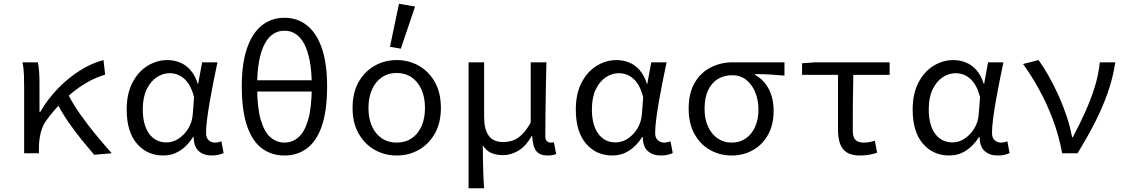

<svg xmlns="http://www.w3.org/2000/svg" viewBox="-20 -819 6040 1026"><path d="M109 0V-353Q109 -382 108 -418Q107 -454 100 -486H182Q187 -466 189 -435.5Q191 -405 191 -373V-221H195Q235 -290 290.5 -347Q346 -404 408.5 -443Q471 -482 533 -498L542 -420Q503 -409 462.5 -388Q422 -367 381.5 -336Q341 -305 301.5 -264Q262 -223 225 -172Q207 -146 197.5 -109Q188 -72 188 -25V0ZM483 8Q452 -28 416 -72.5Q380 -117 345 -167.5Q310 -218 285 -268L341 -321Q367 -268 406.5 -211.5Q446 -155 491 -100.5Q536 -46 577 0Z M853 12Q766 12 711.5 -51.5Q657 -115 657 -234Q657 -318 687.5 -377Q718 -436 768 -467Q818 -498 875 -498Q908 -498 939.5 -486Q971 -474 996.5 -446Q1022 -418 1037 -371H1039L1060 -486H1142Q1132 -438 1121.5 -386Q1111 -334 1102 -282.5Q1093 -231 1087 -185.5Q1081 -140 1081 -107Q1081 -83 1095 -70Q1109 -57 1129 -57Q1137 -57 1146.5 -59Q1156 -61 1163 -64L1175 -1Q1164 4 1148.5 8Q1133 12 1111 12Q1068 12 1041.5 -12Q1015 -36 1015 -87H1012Q948 12 853 12ZM870 -58Q904 -58 935 -78.5Q966 -99 986.5 -133Q1007 -167 1010 -208L1017 -299Q1007 -339 992 -364Q977 -389 959 -403Q941 -417 922.5 -422.5Q904 -428 888 -428Q851 -428 818 -406.5Q785 -385 764 -342Q743 -299 743 -235Q743 -151 777 -104.5Q811 -58 870 -58Z M1500 12Q1430 12 1378.5 -27Q1327 -66 1299.5 -148Q1272 -230 1272 -359Q1272 -478 1299.5 -559.5Q1327 -641 1378.5 -682.5Q1430 -724 1500 -724Q1570 -724 1621.5 -682.5Q1673 -641 1700.5 -559.5Q1728 -478 1728 -359Q1728 -230 1700.5 -148Q1673 -66 1621.5 -27Q1570 12 1500 12ZM1500 -57Q1542 -57 1575 -85.5Q1608 -114 1627 -180Q1646 -246 1646 -359Q1646 -438 1635 -494.5Q1624 -551 1604.5 -586.5Q1585 -622 1558.5 -638.5Q1532 -655 1500 -655Q1468 -655 1441.5 -638.5Q1415 -622 1395.5 -586.5Q1376 -551 1365 -494.5Q1354 -438 1354 -359Q1354 -246 1373 -180Q1392 -114 1425 -85.5Q1458 -57 1500 -57ZM1317 -330V-390H1683V-330Z M2100 12Q2036 12 1982.5 -18Q1929 -48 1896.5 -105Q1864 -162 1864 -242Q1864 -324 1896.5 -381Q1929 -438 1982.5 -468Q2036 -498 2100 -498Q2164 -498 2217.5 -468Q2271 -438 2303.5 -381Q2336 -324 2336 -242Q2336 -162 2303.5 -105Q2271 -48 2217.5 -18Q2164 12 2100 12ZM2100 -57Q2146 -57 2180 -80Q2214 -103 2232.5 -144.5Q2251 -186 2251 -242Q2251 -298 2232.5 -340Q2214 -382 2180 -405.5Q2146 -429 2100 -429Q2054 -429 2020 -405.5Q1986 -382 1967.5 -340Q1949 -298 1949 -242Q1949 -186 1967.5 -144.5Q1986 -103 2020 -80Q2054 -57 2100 -57ZM2122 -559 2064 -569 2112 -799 2198 -784Z M2484 187V-486H2567V-195Q2567 -128 2591.5 -94Q2616 -60 2669 -60Q2694 -60 2718 -67.5Q2742 -75 2766.5 -97.5Q2791 -120 2816 -164V-486H2900Q2898 -420 2897 -351.5Q2896 -283 2895 -216.5Q2894 -150 2894 -92Q2894 -73 2902.5 -65Q2911 -57 2922 -57Q2926 -57 2929.5 -57.5Q2933 -58 2940 -59L2952 4Q2943 8 2931.5 10Q2920 12 2904 12Q2866 12 2846.5 -11Q2827 -34 2824 -92H2821Q2792 -40 2752 -15Q2712 10 2668 10Q2635 10 2607.5 -0.5Q2580 -11 2560 -43Q2560 8 2561 44.5Q2562 81 2563 114Q2564 147 2567 187Z M3253 12Q3166 12 3111.5 -51.5Q3057 -115 3057 -234Q3057 -318 3087.5 -377Q3118 -436 3168 -467Q3218 -498 3275 -498Q3308 -498 3339.5 -486Q3371 -474 3396.5 -446Q3422 -418 3437 -371H3439L3460 -486H3542Q3532 -438 3521.5 -386Q3511 -334 3502 -282.5Q3493 -231 3487 -185.5Q3481 -140 3481 -107Q3481 -83 3495 -70Q3509 -57 3529 -57Q3537 -57 3546.5 -59Q3556 -61 3563 -64L3575 -1Q3564 4 3548.5 8Q3533 12 3511 12Q3468 12 3441.5 -12Q3415 -36 3415 -87H3412Q3348 12 3253 12ZM3270 -58Q3304 -58 3335 -78.5Q3366 -99 3386.5 -133Q3407 -167 3410 -208L3417 -299Q3407 -339 3392 -364Q3377 -389 3359 -403Q3341 -417 3322.5 -422.5Q3304 -428 3288 -428Q3251 -428 3218 -406.5Q3185 -385 3164 -342Q3143 -299 3143 -235Q3143 -151 3177 -104.5Q3211 -58 3270 -58Z M3890 12Q3828 12 3775.5 -17Q3723 -46 3691.5 -102Q3660 -158 3660 -238Q3660 -323 3693 -378Q3726 -433 3779.5 -459.5Q3833 -486 3894 -486H4172V-415Q4129 -419 4092.5 -421Q4056 -423 4014 -423V-419Q4061 -394 4087.5 -344.5Q4114 -295 4114 -227Q4114 -152 4084 -98.5Q4054 -45 4003 -16.5Q3952 12 3890 12ZM3890 -57Q3932 -57 3964 -78.5Q3996 -100 4014.5 -140Q4033 -180 4033 -234Q4033 -282 4016.5 -324Q4000 -366 3968.5 -391.5Q3937 -417 3892 -417Q3850 -417 3817 -397.5Q3784 -378 3764.5 -338Q3745 -298 3745 -238Q3745 -182 3764 -141.5Q3783 -101 3815.5 -79Q3848 -57 3890 -57Z M4576 12Q4532 12 4506 -4Q4480 -20 4469 -51Q4458 -82 4458 -127V-419H4266V-481L4336 -486H4734V-419H4540Q4538 -341 4537.5 -265.5Q4537 -190 4537 -121Q4537 -86 4551.5 -71.5Q4566 -57 4595 -57Q4609 -57 4624 -59.5Q4639 -62 4655 -67L4667 -3Q4650 3 4626 7.5Q4602 12 4576 12Z M5053 12Q4966 12 4911.5 -51.5Q4857 -115 4857 -234Q4857 -318 4887.5 -377Q4918 -436 4968 -467Q5018 -498 5075 -498Q5108 -498 5139.5 -486Q5171 -474 5196.5 -446Q5222 -418 5237 -371H5239L5260 -486H5342Q5332 -438 5321.5 -386Q5311 -334 5302 -282.5Q5293 -231 5287 -185.5Q5281 -140 5281 -107Q5281 -83 5295 -70Q5309 -57 5329 -57Q5337 -57 5346.5 -59Q5356 -61 5363 -64L5375 -1Q5364 4 5348.5 8Q5333 12 5311 12Q5268 12 5241.5 -12Q5215 -36 5215 -87H5212Q5148 12 5053 12ZM5070 -58Q5104 -58 5135 -78.5Q5166 -99 5186.5 -133Q5207 -167 5210 -208L5217 -299Q5207 -339 5192 -364Q5177 -389 5159 -403Q5141 -417 5122.5 -422.5Q5104 -428 5088 -428Q5051 -428 5018 -406.5Q4985 -385 4964 -342Q4943 -299 4943 -235Q4943 -151 4977 -104.5Q5011 -58 5070 -58Z M5656 0Q5638 -96 5606 -181Q5574 -266 5533 -340.5Q5492 -415 5447 -477L5530 -498Q5558 -459 5585.5 -410Q5613 -361 5637.5 -306.5Q5662 -252 5680.5 -196Q5699 -140 5709 -86H5713Q5746 -148 5777 -216Q5808 -284 5829.5 -352.5Q5851 -421 5857 -486H5940Q5927 -402 5899.5 -323.5Q5872 -245 5831.5 -165.5Q5791 -86 5738 0Z"/></svg>

Font: Source Code Variable
Style: Regular
Weight: 400
Monospace: yes
Designer: Paul D. Hunt, Teo Tuominen
Foundry: Adobe Systems Incorporated
Version: Version 1.010;hotconv 1.0.106;makeotfexe 2.5.65593